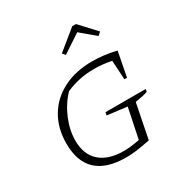

<svg xmlns="http://www.w3.org/2000/svg" viewBox="-171 -876 977 1018"><g transform="rotate(-30 317.0 -367.0)"><path d="M313 6Q73 6 73 -216Q73 -309 114.5 -379Q156 -449 231.5 -487.5Q307 -526 408 -526Q439 -526 477 -522Q515 -518 555 -508L526 -358H510L503 -475Q449 -486 398 -486Q351 -486 307.5 -477Q264 -468 224 -450Q177 -401 149.5 -335Q122 -269 122 -206Q122 -121 173 -75.5Q224 -30 318 -30Q360 -30 415 -41L453 -224L332 -239L336 -257H582L579 -241Q565 -236 545.5 -232Q526 -228 502 -224L460 -13Q406 -2 373.5 2Q341 6 313 6ZM434 -740 525 -642 506 -625 418 -699 306 -625 291 -642 411 -740Z"/></g></svg>

Font: Piazzolla SC ExtraLight
Style: Italic
Weight: 200
Italic angle: -11.3°
Designer: Juan Pablo del Peral
Foundry: Huerta Tipografica
Version: Version 1.330